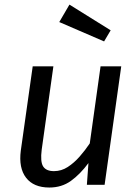

<svg xmlns="http://www.w3.org/2000/svg" viewBox="-20 -822 616 854"><path d="M199.5 12.1Q129.4 12.1 95.9 -31.5Q62.5 -75 72.5 -152L125.5 -527.1H217.5L165.5 -156.3Q158.6 -102.5 172 -81.6Q185.4 -60.8 220.2 -60.8Q253 -60.8 281.3 -79.2Q309.7 -97.6 334.5 -125.9Q359.4 -154.3 379.3 -184.2L427.3 -527.1H519.3L445.3 0H366.4L373.4 -96.7Q336.4 -46.8 295.4 -17.4Q254.4 12.1 199.5 12.1ZM243.6 -723.9 288.9 -801.5 472.2 -687.2 443 -637.8Z"/></svg>

Font: Fira Sans Variable
Style: Italic
Weight: 397
Italic angle: -8°
Designer: Carrois Corporate & Edenspiekermann AG
Foundry: Carrois Corporate GbR & Edenspiekermann AG
Version: Version 4.202